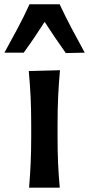

<svg xmlns="http://www.w3.org/2000/svg" viewBox="-60 -866 411 886"><path d="M74.2 0Q79.1 -58.6 81.5 -113.5Q84 -168.5 84 -235.4V-289.1Q84 -364.7 81.1 -422.1Q78.1 -479.5 72.8 -538.1L216.8 -542Q211.4 -482.4 208.5 -424.3Q205.6 -366.2 205.6 -289.1V-235.4Q205.6 -168.5 208 -113.5Q210.4 -58.6 215.8 0ZM-39.6 -623Q-8.3 -679.2 21.2 -734.9Q50.8 -790.5 76.2 -846.2H215.3Q241.2 -790.5 270.5 -735.1Q299.8 -679.7 331.1 -623L243.7 -621.1Q218.3 -656.7 193.8 -692.9Q169.4 -729 146 -765.1Q123 -729.5 99.1 -693.8Q75.2 -658.2 49.3 -623Z"/></svg>

Font: Pinar-DS1-FD SemiBold
Style: Regular
Weight: 600
Designer: Amin Abedi
Version: Version 3.000